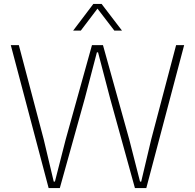

<svg xmlns="http://www.w3.org/2000/svg" viewBox="-20 -959 994 979"><path d="M35 -729H76L203 -248L254 -33H260L315 -248L449 -729H505L639 -248L694 -33H700L751 -248L878 -729H919L726 0H668L541 -459L480 -692H474L413 -459L285 0H228ZM456 -939H498L602 -803H563L477 -915L392 -803H353Z"/></svg>

Font: Mona Sans VF XLt
Style: Regular
Weight: 200
Designer: Deni Anggara
Foundry: GitHub
Version: Version 2.000;Glyphs 3.2.3 (3260)